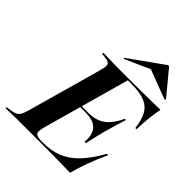

<svg xmlns="http://www.w3.org/2000/svg" viewBox="-239 -888 1011 1011"><g transform="rotate(45 266.5 -382.5)"><path d="M107.3 -2.4Q79 -2.4 54 -2Q29 -1.6 8.9 -1.2Q-11.3 -0.8 -25.8 0L-23.4 -8.9L-3.2 -11.3Q19.4 -13.7 33.1 -19.8Q46.8 -25.8 54.4 -39.1Q62.1 -52.4 69.4 -78.2L185.5 -492.7Q192.7 -518.5 193.1 -532.3Q193.5 -546 183.9 -552Q174.2 -558.1 152.4 -560.5L131.5 -562.1L133.9 -571Q147.6 -571 168.1 -570.2Q188.7 -569.4 214.1 -569Q239.5 -568.5 268.5 -568.5H266.9H362.9Q395.2 -568.5 429.8 -569Q464.5 -569.4 497.6 -569.8Q530.6 -570.2 558.1 -571Q550.8 -534.7 546.8 -496.4Q542.7 -458.1 541.1 -409.7H532.3Q525.8 -464.5 507.3 -497.6Q488.7 -530.6 451.6 -545.2Q414.5 -559.7 351.6 -559.7H326.6L191.1 -74.2Q180.6 -35.5 188.3 -23.4Q196 -11.3 232.3 -11.3H246.8Q303.2 -11.3 350.4 -29.8Q397.6 -48.4 439.5 -91.5Q481.5 -134.7 522.6 -208.1H532.3Q504.8 -147.6 486.3 -97.2Q467.7 -46.8 455.6 0Q421.8 -0.8 390.3 -1.2Q358.9 -1.6 323.8 -2Q288.7 -2.4 243.5 -2.4H113.7ZM222.6 -282.3 224.2 -291.1H387.1L384.7 -282.3ZM394.4 -169.4Q397.6 -204.8 388.3 -230.2Q379 -255.6 355.2 -269Q331.5 -282.3 289.5 -282.3L300.8 -291.1Q340.3 -291.1 369 -303.6Q397.6 -316.1 419.4 -341.5Q441.1 -366.9 458.9 -404.8H467.7Q452.4 -358.9 446 -333.9Q439.5 -308.9 432.3 -287.1Q425.8 -260.5 419.4 -235.5Q412.9 -210.5 404 -169.4ZM232.3 -624.2 228.2 -629 419.4 -765.3H428.2L540.3 -629.8L535.5 -624.2L354.8 -692.7L416.1 -706.5Z"/></g></svg>

Font: Playfair 144pt
Style: Bold Italic
Weight: 700
Italic angle: -15.6°
Designer: Claus Eggers Sørensen
Foundry: Claus Eggers Sørensen
Version: Version 2.203